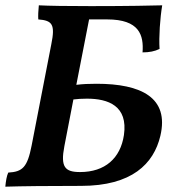

<svg xmlns="http://www.w3.org/2000/svg" viewBox="-24 -699 659 722"><path d="M339 -384C310 -384 287 -383 263 -380L311 -626H379C500 -626 517 -567 512 -502C537 -502 558 -506 576 -515C573 -560 578 -632 586 -679C546 -678 463 -676 318 -676C228 -676 159 -677 122 -679C120 -659 119 -640 120 -626C173 -622 184 -607 169 -533L95 -152C79 -70 61 -53 7 -50C1 -37 -2 -18 -4 3C59 1 157 0 281 0C472 0 554 -83 579 -188C613 -332 507 -384 339 -384ZM442 -191C429 -104 371 -52 277 -52C220 -52 203 -71 218 -149L252 -325C269 -327 283 -328 303 -328C383 -328 458 -301 442 -191Z"/></svg>

Font: Vollkorn Semibold
Style: Italic
Weight: 600
Italic angle: -11°
Designer: Friedrich Althausen
Foundry: Friedrich Althausen
Version: Version 4.015;PS 004.015;hotconv 1.0.88;makeotf.lib2.5.64775